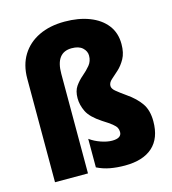

<svg xmlns="http://www.w3.org/2000/svg" viewBox="-114 -858 863 962"><g transform="rotate(-15 317.5 -377.5)"><path d="M556 -583Q556 -537 539.5 -507.5Q523 -478 502 -459Q481 -440 464.5 -425.5Q448 -411 448 -394Q448 -380 464.5 -366Q481 -352 515 -328Q560 -297 585 -261Q610 -225 610 -168Q610 -80 560 -35Q510 10 416 10Q375 10 339.5 3.5Q304 -3 272 -19V-167Q297 -149 328.5 -138Q360 -127 386 -127Q435 -127 435 -159Q435 -171 430 -181Q425 -191 409.5 -203.5Q394 -216 362 -236Q307 -272 290 -307Q273 -342 273 -377Q273 -415 289.5 -438.5Q306 -462 328 -480.5Q350 -499 367 -519.5Q384 -540 384 -569Q384 -592 365 -609.5Q346 -627 309 -627Q226 -627 226 -517V0H55V-537Q55 -608 86.5 -659Q118 -710 175 -737.5Q232 -765 309 -765Q381 -765 437 -743.5Q493 -722 524.5 -681.5Q556 -641 556 -583Z"/></g></svg>

Font: Noto Sans Gurmukhi UI Condensed Black
Style: Regular
Weight: 900
Width: 3
Designer: Jelle Bosma - Monotype Design Team
Foundry: Monotype Imaging Inc.
Version: Version 2.004; ttfautohint (v1.8.4.7-5d5b)